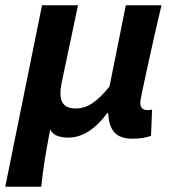

<svg xmlns="http://www.w3.org/2000/svg" viewBox="-52 -516 672 731"><path d="M-32 195 108 -496H245L184 -207Q172 -151 185 -127Q198 -103 236 -103Q270 -103 300.5 -123.5Q331 -144 365 -187L427 -496H563Q549 -439 535 -376Q521 -313 509 -259Q497 -205 489.5 -168Q482 -131 482 -126Q482 -110 489.5 -103.5Q497 -97 508 -97Q513 -97 516.5 -97Q520 -97 527 -99L523 1Q510 6 492.5 9Q475 12 452 12Q405 12 383.5 -12Q362 -36 360 -85H356Q325 -42 287 -17Q249 8 207 8Q187 8 168 2Q149 -4 139 -23Q127 40 119 89Q111 138 105 195Z"/></svg>

Font: Source Code Pro
Style: Bold Italic
Weight: 700
Italic angle: -11°
Monospace: yes
Designer: Paul D. Hunt, Teo Tuominen
Foundry: Adobe Systems Incorporated
Version: Version 1.050;PS 1.000;hotconv 16.6.51;makeotf.lib2.5.65220